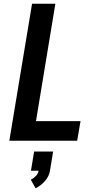

<svg xmlns="http://www.w3.org/2000/svg" viewBox="-20 -755 540 1030"><path d="M30 0 152 -735H277L173 -105H412L394 0ZM171 255 145 209Q160 202 172.5 189Q185 176 187 161H146L163 58H265L248 161Q246 175 239 189.5Q232 204 221.5 216Q211 228 198 238Q185 248 171 255Z"/></svg>

Font: Iosevka SS04 Extrabold Oblique
Style: Regular
Weight: 800
Italic angle: -9°
Monospace: yes
Designer: Belleve Invis
Foundry: Belleve Invis
Version: Version 19.0.0; ttfautohint (v1.8.4)